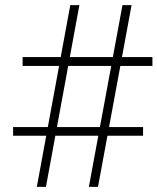

<svg xmlns="http://www.w3.org/2000/svg" viewBox="-20 -731 616 751"><path d="M124 0 254.9 -710.9H290.5L159.7 0ZM327.6 0 459 -710.9H494.6L363.3 0ZM576.2 -473.1H68.4V-507.8H576.2ZM539.6 -200.2H31.2V-233.9H539.6Z"/></svg>

Font: Roboto ExtraLight
Style: Regular
Weight: 250
Designer: Christian Robertson
Foundry: Google
Version: Version 3.009; 2024